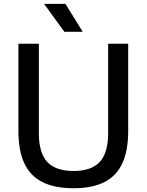

<svg xmlns="http://www.w3.org/2000/svg" viewBox="-20 -967 760 996"><path d="M361.5 9.5Q263 9.5 199.5 -22.8Q136 -55 105.8 -120.8Q75.5 -186.5 75.5 -288V-740H181.5V-277Q181.5 -174 225.2 -127Q269 -80 361.5 -80Q454 -80 497.5 -127Q541 -174 541 -277V-740H645V-288Q645 -186.5 615 -120.8Q585 -55 522.2 -22.8Q459.5 9.5 361.5 9.5ZM314 -802 208.5 -947H319.5L409 -802Z"/></svg>

Font: Encode Sans SC Condensed Thin Medium
Style: Regular
Weight: 500
Version: Version 3.002